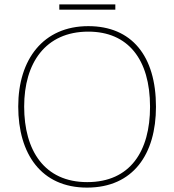

<svg xmlns="http://www.w3.org/2000/svg" viewBox="-20 -844 794 874"><path d="M505 -824H250V-800H505ZM690 -358C690 -590 579 -725 382 -725C177 -725 63 -574 63 -359C63 -143 168 10 376 10C587 10 690 -143 690 -358ZM90 -359C90 -556 186 -700 382 -700C562 -700 663 -575 663 -358C663 -156 573 -15 377 -15C182 -15 90 -159 90 -359Z"/></svg>

Font: Noto Sans Devanagari UI Thin
Style: Regular
Weight: 100
Designer: Jelle Bosma - Monotype Design Team
Foundry: Monotype Imaging Inc.
Version: Version 2.004